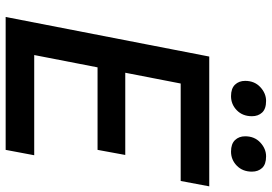

<svg xmlns="http://www.w3.org/2000/svg" viewBox="-161 -800 961 679"><g transform="rotate(90 319.5 -460.5)"><path d="M40 0 180 -720H295L155 0ZM118 0 137 -101H529L510 0ZM184 -325 203 -423H528L510 -325ZM239 -619 258 -720H639L620 -619ZM516 -797Q489 -797 475.5 -811Q462 -825 462 -847Q462 -880 484 -900.5Q506 -921 533 -921Q561 -921 574 -907Q587 -893 587 -871Q587 -838 566 -817.5Q545 -797 516 -797ZM320 -797Q293 -797 279.5 -811Q266 -825 266 -847Q266 -880 288 -900.5Q310 -921 337 -921Q365 -921 378 -907Q391 -893 391 -871Q391 -838 370 -817.5Q349 -797 320 -797Z"/></g></svg>

Font: Kufam Medium
Style: Italic
Weight: 500
Italic angle: -11°
Designer: Artur Schmal
Foundry: Original Type
Version: Version 1.301; ttfautohint (v1.8.3)